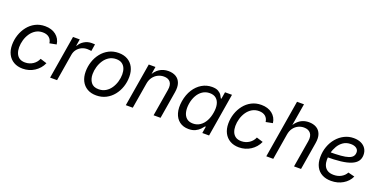

<svg xmlns="http://www.w3.org/2000/svg" viewBox="-18 -1490 4471 2262"><g transform="rotate(20 2217.0 -358.5)"><path d="M255.4 11.7Q189.9 11.7 142.6 -15.9Q95.2 -43.5 69.6 -93.3Q43.9 -143.1 43.9 -210.4Q43.9 -274.9 64.2 -335.4Q84.5 -396 122.6 -444.6Q160.6 -493.2 214.8 -521.5Q269 -549.8 337.4 -549.8Q378.4 -549.8 412.8 -539.1Q447.3 -528.3 473.4 -507.8Q499.5 -487.3 515.9 -458.5Q532.2 -429.7 536.6 -393.6L451.2 -377Q448.7 -397.9 440.2 -415.3Q431.6 -432.6 417.2 -445.3Q402.8 -458 382.3 -464.8Q361.8 -471.7 335.4 -471.7Q286.1 -471.7 248 -448.5Q210 -425.3 184.1 -387Q158.2 -348.6 145 -302.7Q131.8 -256.8 131.8 -211.4Q131.8 -170.4 144.8 -137.5Q157.7 -104.5 185.5 -85.4Q213.4 -66.4 257.3 -66.4Q285.6 -66.4 310.5 -74.2Q335.4 -82 356.2 -95.9Q377 -109.9 392.3 -128.7Q407.7 -147.5 417 -169.9L498.5 -144.5Q482.9 -108.4 457.8 -79.6Q432.6 -50.8 400.9 -30.3Q369.1 -9.8 332.3 1Q295.4 11.7 255.4 11.7Z M597.2 0 687 -542.5H771.5L757.8 -459H763.2Q784.7 -500 826.9 -525.1Q869.1 -550.3 918 -550.3Q927.7 -550.3 940.4 -549.8Q953.1 -549.3 960.4 -548.8L946.3 -460.9Q940.4 -461.9 925.8 -463.9Q911.1 -465.8 894.5 -465.8Q856.9 -465.8 824 -450Q791 -434.1 769 -405.5Q747.1 -377 740.7 -338.9L684.6 0Z M1177.2 11.7Q1111.3 11.7 1064.2 -15.9Q1017.1 -43.5 991.7 -93.5Q966.3 -143.6 966.3 -210.4Q966.3 -274.9 986.3 -335.7Q1006.3 -396.5 1044.7 -444.8Q1083 -493.2 1137.2 -521.5Q1191.4 -549.8 1259.3 -549.8Q1324.7 -549.8 1372.3 -522.5Q1419.9 -495.1 1445.6 -445.1Q1471.2 -395 1471.2 -327.1Q1471.2 -261.7 1450.7 -200.9Q1430.2 -140.1 1391.6 -92Q1353 -43.9 1298.8 -16.1Q1244.6 11.7 1177.2 11.7ZM1179.2 -66.4Q1229 -66.4 1267.3 -89.6Q1305.7 -112.8 1331.3 -151.1Q1356.9 -189.5 1370.1 -235.1Q1383.3 -280.8 1383.3 -325.7Q1383.3 -367.2 1370.1 -400.1Q1356.9 -433.1 1329.1 -452.4Q1301.3 -471.7 1256.8 -471.7Q1207.5 -471.7 1169.4 -448.5Q1131.3 -425.3 1105.7 -387Q1080.1 -348.6 1066.7 -302.7Q1053.2 -256.8 1053.2 -210.9Q1053.2 -149.4 1083.3 -107.9Q1113.3 -66.4 1179.2 -66.4Z M1687.5 -321.3 1633.8 0H1546.4L1636.7 -542.5H1720.7L1699.2 -411.1L1685.5 -414.1Q1722.2 -487.8 1771.7 -518.8Q1821.3 -549.8 1882.3 -549.8Q1938.5 -549.8 1977.8 -526.4Q2017.1 -502.9 2033.7 -456.5Q2050.3 -410.2 2038.6 -340.8L1981.9 0H1894.5L1951.2 -339.4Q1961.9 -403.8 1935.8 -437.3Q1909.7 -470.7 1854.5 -470.7Q1814.5 -470.7 1779.3 -453.1Q1744.1 -435.5 1719.7 -402.1Q1695.3 -368.7 1687.5 -321.3Z M2335 11.7Q2267.6 11.7 2221.2 -23.2Q2174.8 -58.1 2156.2 -121.3Q2137.7 -184.6 2151.4 -270.5Q2166 -356.4 2205.8 -418.9Q2245.6 -481.4 2303.5 -515.6Q2361.3 -549.8 2429.2 -549.8Q2480 -549.8 2508.3 -533.2Q2536.6 -516.6 2550.5 -494.9Q2564.5 -473.1 2571.8 -456.5H2578.6L2592.8 -542.5H2680.2L2590.3 0H2505.4L2519 -84H2509.8Q2496.1 -65.9 2474.4 -43.7Q2452.6 -21.5 2418.7 -4.9Q2384.8 11.7 2335 11.7ZM2362.3 -66.9Q2411.6 -66.9 2450.2 -92.8Q2488.8 -118.7 2514.2 -164.8Q2539.6 -210.9 2549.3 -271.5Q2559.6 -331.5 2549.3 -376.5Q2539.1 -421.4 2509 -446.5Q2479 -471.7 2429.2 -471.7Q2377.9 -471.7 2338.6 -445.1Q2299.3 -418.5 2274.4 -373.3Q2249.5 -328.1 2240.2 -271.5Q2231 -213.4 2241 -167Q2251 -120.6 2281.2 -93.8Q2311.5 -66.9 2362.3 -66.9Z M2966.3 11.7Q2900.9 11.7 2853.5 -15.9Q2806.2 -43.5 2780.5 -93.3Q2754.9 -143.1 2754.9 -210.4Q2754.9 -274.9 2775.1 -335.4Q2795.4 -396 2833.5 -444.6Q2871.6 -493.2 2925.8 -521.5Q2980 -549.8 3048.3 -549.8Q3089.4 -549.8 3123.8 -539.1Q3158.2 -528.3 3184.3 -507.8Q3210.4 -487.3 3226.8 -458.5Q3243.2 -429.7 3247.6 -393.6L3162.1 -377Q3159.7 -397.9 3151.1 -415.3Q3142.6 -432.6 3128.2 -445.3Q3113.8 -458 3093.3 -464.8Q3072.8 -471.7 3046.4 -471.7Q2997.1 -471.7 2959 -448.5Q2920.9 -425.3 2895 -387Q2869.1 -348.6 2856 -302.7Q2842.8 -256.8 2842.8 -211.4Q2842.8 -170.4 2855.7 -137.5Q2868.7 -104.5 2896.5 -85.4Q2924.3 -66.4 2968.3 -66.4Q2996.6 -66.4 3021.5 -74.2Q3046.4 -82 3067.1 -95.9Q3087.9 -109.9 3103.3 -128.7Q3118.7 -147.5 3127.9 -169.9L3209.5 -144.5Q3193.8 -108.4 3168.7 -79.6Q3143.6 -50.8 3111.8 -30.3Q3080.1 -9.8 3043.2 1Q3006.3 11.7 2966.3 11.7Z M3448.7 -324.2 3395 0H3307.6L3428.2 -727.5H3515.6L3462.9 -411.1H3446.8Q3472.2 -461.9 3502.4 -492.2Q3532.7 -522.5 3568.4 -536.1Q3604 -549.8 3644.5 -549.8Q3699.2 -549.8 3738.5 -527.1Q3777.8 -504.4 3794.9 -458.7Q3812 -413.1 3800.3 -343.8L3743.2 0H3655.3L3711.4 -336.4Q3722.2 -400.9 3694.6 -435.8Q3667 -470.7 3610.4 -470.7Q3571.8 -470.7 3537.8 -453.9Q3503.9 -437 3480.2 -404.5Q3456.5 -372.1 3448.7 -324.2Z M4122.1 11.7Q4055.7 11.7 4007.8 -14.2Q3960 -40 3934.1 -89.4Q3908.2 -138.7 3908.2 -208.5Q3908.2 -280.3 3930.9 -343Q3953.6 -405.8 3994.4 -453.1Q4035.2 -500.5 4088.9 -527.3Q4142.6 -554.2 4204.6 -554.2Q4257.3 -554.2 4296.4 -536.1Q4335.4 -518.1 4357.2 -484.6Q4378.9 -451.2 4378.9 -405.8Q4378.9 -359.9 4355 -327.4Q4331.1 -294.9 4281.2 -274.4Q4231.4 -253.9 4153.8 -244.6Q4076.2 -235.4 3969.2 -235.4L3981 -302.2Q4070.3 -302.2 4130.1 -307.4Q4189.9 -312.5 4225.3 -324.7Q4260.7 -336.9 4276.1 -357.2Q4291.5 -377.4 4291.5 -407.7Q4291.5 -439 4265.4 -457.8Q4239.3 -476.6 4195.8 -476.6Q4141.1 -476.6 4102.5 -450.4Q4064 -424.3 4039.6 -383.3Q4015.1 -342.3 4003.7 -295.9Q3992.2 -249.5 3992.2 -208.5Q3992.2 -168.9 4005.1 -136.5Q4018.1 -104 4047.9 -84.7Q4077.6 -65.4 4127.4 -65.4Q4180.2 -65.4 4220.9 -88.6Q4261.7 -111.8 4282.2 -150.9L4363.8 -130.4Q4334 -64.9 4269 -26.6Q4204.1 11.7 4122.1 11.7Z"/></g></svg>

Font: Inter 16pt
Style: Italic
Weight: 400
Italic angle: -9.3988°
Version: Version 4.001;git-66647c0bb